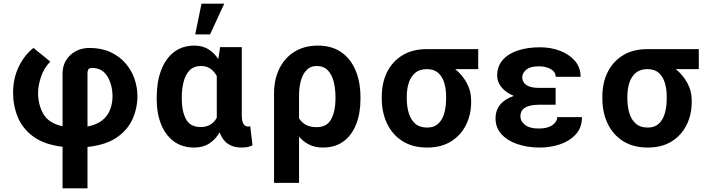

<svg xmlns="http://www.w3.org/2000/svg" viewBox="-20 -797 3894 1050"><path d="M322.1 233V5.7Q221.9 -6.4 162.6 -49.9Q103.3 -93.4 77.4 -156.2Q51.5 -219.1 51.5 -289.8Q51.5 -367.9 82.6 -432.2Q113.6 -496.4 163 -534.8L255 -460.2Q221.2 -425.4 205.1 -379.3Q188.9 -333.1 188.2 -289.8Q188.2 -224.1 217.2 -173.7Q246.1 -123.2 322.1 -106.5V-394.9Q322.1 -436.4 341.6 -467.9Q361.2 -499.3 394.4 -517Q427.6 -534.8 468.8 -534.8Q534.1 -534.8 583.3 -512.3Q632.5 -489.7 665.5 -451.9Q698.5 -414.1 715 -367.2Q731.5 -320.3 731.5 -272Q731.5 -206.7 705.4 -147Q679.3 -87.4 619.5 -45.8Q559.7 -4.3 458.5 6.7V233ZM458.5 -398.8V-105.1Q509.9 -115.1 540 -139.7Q570 -164.4 582.7 -198.9Q595.5 -233.3 595.5 -272Q594.1 -337.7 565.7 -381.6Q537.3 -425.4 483.7 -425.4Q466.6 -425.4 462.5 -416.5Q458.5 -407.7 458.5 -398.8Z M837 -254.6V-264.6Q837 -347.7 860.6 -411.4Q884.2 -475.1 930.4 -511.4Q976.6 -547.6 1043.7 -547.6Q1087 -547.6 1119.1 -528.1Q1151.3 -508.5 1173.7 -473.7L1183.9 -539.4H1302.2V-171.2Q1302.2 -133.2 1311.6 -119Q1321 -104.8 1337.4 -104.8Q1344.8 -104.8 1348.4 -106.9L1360.8 -2.5Q1344.8 5.7 1330.3 7.8Q1315.7 9.9 1299 9.9Q1257.1 9.9 1227.1 -10.1Q1197.1 -30.2 1181.1 -72.8Q1158 -34.1 1124.3 -12.1Q1090.6 9.9 1043 9.9Q976.2 9.9 930.4 -24Q884.6 -57.9 860.8 -117.7Q837 -177.6 837 -254.6ZM974.1 -264.6V-254.6Q974.1 -189.6 996.8 -146Q1019.5 -102.3 1077.1 -102.3Q1109 -102.3 1130.5 -115.6Q1152 -128.9 1165.5 -152.7V-381Q1152 -406.6 1130.7 -421.3Q1109.4 -436.1 1078.5 -436.1Q1040.1 -436.1 1017.2 -412.6Q994.3 -389.2 984.2 -350.1Q974.1 -311.1 974.1 -264.6ZM1047.6 -609 1082 -777H1206.3L1128.9 -609Z M1478.7 203.1V-286.2Q1478.7 -363.6 1508.2 -422.6Q1537.6 -481.5 1591.3 -514.6Q1644.9 -547.6 1718 -547.6Q1794.7 -547.6 1846.6 -511.4Q1898.4 -475.1 1924.9 -411.4Q1951.3 -347.7 1951.3 -264.6V-254.6Q1951.3 -177.6 1927.9 -117.7Q1904.5 -57.9 1858.8 -24Q1813.2 9.9 1746.4 9.9Q1703.8 9.9 1671.3 -5.9Q1638.8 -21.7 1615.4 -50.1V203.1ZM1615.4 -275.2V-150.2Q1629.3 -127.5 1652.7 -114.5Q1676.1 -101.6 1711.3 -101.6Q1768.1 -101.6 1791.4 -145.6Q1814.6 -189.6 1814.6 -254.6V-264.6Q1814.6 -311.1 1804.9 -350.1Q1795.1 -389.2 1772.5 -412.6Q1750 -436.1 1711.6 -436.1Q1677.6 -436.1 1656.2 -413.5Q1634.9 -391 1625.2 -354.2Q1615.4 -317.5 1615.4 -275.2Z M2067.8 -258.5V-269.9Q2067.8 -343.8 2096.6 -402.2Q2125.4 -460.6 2180.6 -494.5Q2235.8 -528.4 2314.6 -528.4H2595.2V-419H2469.5Q2507.1 -388.8 2531.8 -344.6Q2556.5 -300.4 2556.5 -248.6V-238.6Q2556.5 -170.1 2528.4 -113.6Q2500.4 -57.2 2446.7 -23.6Q2393.1 9.9 2316.1 9.9Q2236.5 9.9 2181.1 -25.2Q2125.7 -60.4 2096.8 -121.1Q2067.8 -181.8 2067.8 -258.5ZM2204.5 -269.9V-258.5Q2204.5 -214.8 2215.4 -178.6Q2226.2 -142.4 2250.7 -120.9Q2275.2 -99.4 2316.1 -99.4Q2354 -99.4 2377 -120.9Q2399.9 -142.4 2409.8 -178.6Q2419.7 -214.8 2419.7 -258.5V-269.9Q2419.7 -309.7 2409.6 -343.8Q2399.5 -377.8 2376.4 -398.4Q2353.3 -419 2314.6 -419Q2274.5 -419 2250.4 -398.4Q2226.2 -377.8 2215.4 -343.8Q2204.5 -309.7 2204.5 -269.9Z M2926.1 -316.4H3018.5V-224.1H2926.1Q2879.6 -224.1 2852.8 -209.2Q2826 -194.2 2826 -159.4Q2826 -134.2 2851.2 -114.2Q2876.4 -94.1 2925.4 -94.1Q2974.8 -94.1 3001.1 -112.7Q3027.3 -131.4 3027.3 -156.6H3162.6Q3162.6 -98.7 3128.7 -62Q3094.8 -25.2 3042.1 -7.6Q2989.3 9.9 2932.9 9.9Q2864 9.9 2808.9 -9.1Q2753.9 -28.1 2721.9 -63.7Q2690 -99.4 2690 -149.1Q2690 -194.6 2716.1 -225.7Q2742.2 -256.7 2790.5 -272.4Q2747.9 -289.4 2723.4 -318.7Q2698.9 -348 2698.9 -383.5Q2698.9 -433.9 2728.5 -468.4Q2758.2 -502.8 2811.1 -520.6Q2864 -538.4 2932.9 -538.4Q2993.3 -538.4 3043.9 -518.8Q3094.5 -499.3 3124.8 -463.2Q3155.2 -427.2 3155.2 -377.1H3018.8Q3018.8 -403.8 2992.2 -419Q2965.6 -434.3 2926.5 -434.3Q2878.9 -434.3 2857.4 -415.3Q2835.9 -396.3 2835.9 -374.3Q2835.9 -348 2858.5 -332.2Q2881 -316.4 2926.1 -316.4Z M3274.1 -258.5V-269.9Q3274.1 -343.8 3302.9 -402.2Q3331.7 -460.6 3386.9 -494.5Q3442.1 -528.4 3521 -528.4H3801.5V-419H3675.8Q3713.4 -388.8 3738.1 -344.6Q3762.8 -300.4 3762.8 -248.6V-238.6Q3762.8 -170.1 3734.7 -113.6Q3706.7 -57.2 3653.1 -23.6Q3599.4 9.9 3522.4 9.9Q3442.8 9.9 3387.4 -25.2Q3332 -60.4 3303.1 -121.1Q3274.1 -181.8 3274.1 -258.5ZM3410.9 -269.9V-258.5Q3410.9 -214.8 3421.7 -178.6Q3432.5 -142.4 3457 -120.9Q3481.5 -99.4 3522.4 -99.4Q3560.4 -99.4 3583.3 -120.9Q3606.2 -142.4 3616.1 -178.6Q3626.1 -214.8 3626.1 -258.5V-269.9Q3626.1 -309.7 3615.9 -343.8Q3605.8 -377.8 3582.7 -398.4Q3559.7 -419 3521 -419Q3480.8 -419 3456.7 -398.4Q3432.5 -377.8 3421.7 -343.8Q3410.9 -309.7 3410.9 -269.9Z"/></svg>

Font: Interface
Style: Bold
Weight: 700
Designer: Rasmus Andersson
Foundry: rsms
Version: Version 1.8